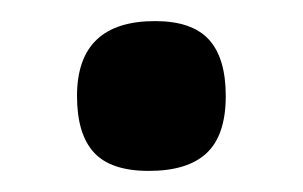

<svg xmlns="http://www.w3.org/2000/svg" viewBox="-20 -466 287 182"><path d="M53 -375Q53 -446 127 -446Q162 -446 178 -428.5Q194 -411 194 -375Q194 -338 176 -321Q158 -304 121 -304Q85 -304 69 -321.5Q53 -339 53 -375Z"/></svg>

Font: Enriqueta SemiBold
Style: Regular
Weight: 600
Designer: Viviana Monsalve, Gustavo Ibarra
Foundry: 72Puntos
Version: Version 2.000